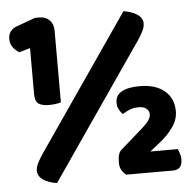

<svg xmlns="http://www.w3.org/2000/svg" viewBox="-48 -669 732 724"><g transform="rotate(-5 318.0 -307.0)"><path d="M82 -509 41 -497Q29 -503 18 -516.5Q7 -530 7 -550Q7 -568 16 -579Q25 -590 39 -595L111 -621H127Q151 -621 165.5 -606Q180 -591 180 -567V-295Q174 -293 161.5 -291Q149 -289 135 -289Q109 -289 95.5 -298Q82 -307 82 -335ZM481 -330Q541 -330 575 -301.5Q609 -273 609 -224Q609 -193 589.5 -165Q570 -137 539 -112L500 -81H604Q607 -74 610.5 -63.5Q614 -53 614 -42Q614 -20 604.5 -11Q595 -2 579 -2H402Q391 -10 384.5 -21.5Q378 -33 378 -49Q378 -86 392 -97L465 -161Q480 -174 489 -183Q498 -192 502.5 -199Q507 -206 508.5 -211Q510 -216 510 -221Q510 -234 500 -242.5Q490 -251 472 -251Q450 -251 435 -244.5Q420 -238 409 -231Q401 -238 395 -249.5Q389 -261 389 -276Q389 -303 413 -316.5Q437 -330 481 -330ZM445 -617Q476 -612 495.5 -599.5Q515 -587 517 -566Q517 -551 509.5 -536Q502 -521 490 -503L139 7Q108 2 88.5 -10.5Q69 -23 67 -44Q67 -59 74.5 -74Q82 -89 94 -107Z"/></g></svg>

Font: Baloo 2 ExtraBold
Style: Regular
Weight: 800
Designer: Sarang Kulkarni and Ek Type
Foundry: Ek Type
Version: Version 1.640;hotconv 1.0.111;makeotfexe 2.5.65597; ttfautoh